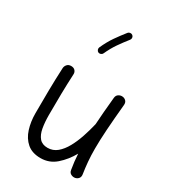

<svg xmlns="http://www.w3.org/2000/svg" viewBox="-214 -982 1017 1132"><g transform="rotate(30 294.5 -416.0)"><path d="M513.7 -481.4Q503.9 -377 499 -303.2Q494.1 -229.5 494.1 -172.9Q494.1 -125.5 497.6 -85.7Q501 -45.9 507.3 -5.4Q509.8 11.2 501.5 21.5Q493.2 31.7 480.5 34.7Q466.3 38.1 451.9 31Q437.5 23.9 435.1 5.9Q430.7 -20 427.7 -45.4Q424.8 -70.8 423.3 -97.7Q391.6 -41.5 347.2 -2.7Q302.7 36.1 243.7 36.1Q186 36.1 151.4 6.3Q116.7 -23.4 101.3 -72.3Q85.9 -121.1 85.9 -178.2Q85.9 -254.4 86.9 -331.1Q87.9 -407.7 91.8 -489.3Q92.8 -502.9 102.5 -513.9Q112.3 -524.9 129.4 -524.9Q147.5 -524.9 157 -514.2Q166.5 -503.4 165.5 -488.8Q162.1 -419.4 160.9 -355.2Q159.7 -291 159.7 -209.5Q159.7 -160.2 166.7 -121.1Q173.8 -82 193.1 -59.6Q212.4 -37.1 249 -37.1Q285.6 -37.1 313.5 -60.5Q341.3 -84 362.3 -122.3Q383.3 -160.6 398.7 -206.5Q414.1 -252.4 424.8 -297.9Q425.3 -299.3 425.3 -300.3Q427.7 -340.3 431.6 -387Q435.5 -433.6 440.9 -488.3Q442.9 -505.9 455.6 -513.7Q468.3 -521.5 481.9 -520Q495.1 -519 505.1 -509.3Q515.1 -499.5 513.7 -481.4ZM349.6 -863.3Q356.4 -857.9 357.4 -848.9Q358.4 -839.8 353 -833Q325.7 -798.8 301.8 -764.4Q277.8 -730 257.3 -685.1Q253.9 -677.2 245.4 -673.8Q236.8 -670.4 228.5 -673.8Q220.7 -677.7 217.5 -686.3Q214.4 -694.8 217.8 -702.6Q239.7 -751.5 265.6 -788.6Q291.5 -825.7 318.8 -859.9Q324.2 -866.7 333.5 -867.7Q342.8 -868.7 349.6 -863.3Z"/></g></svg>

Font: Mikhak-FD Regular
Style: FD-Regular
Weight: 400
Designer: Amin Abedi
Version: Version 3.2